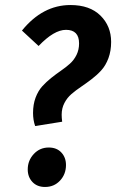

<svg xmlns="http://www.w3.org/2000/svg" viewBox="-20 -725 460 760"><path d="M258.8 -705.1Q335.4 -705.1 377.7 -663.3Q419.9 -621.6 419.9 -559.1Q419.9 -523.4 409.2 -494.6Q398.4 -465.8 381.1 -446.8Q363.8 -427.7 343 -411.9Q322.3 -396 301.3 -381.8Q280.3 -367.7 262.9 -352.8Q245.6 -337.9 234.9 -317.1Q224.1 -296.4 224.1 -271Q224.1 -258.8 226.1 -243.2L119.1 -226.1Q110.8 -250 110.8 -277.8Q110.8 -311.5 120.8 -338.4Q130.9 -365.2 147 -383.1Q163.1 -400.9 182.4 -416.3Q201.7 -431.6 221.2 -445.1Q240.7 -458.5 256.8 -472.9Q272.9 -487.3 283 -507.8Q293 -528.3 293 -553.2Q293 -606.9 241.2 -606.9Q193.8 -606.9 132.8 -543L66.9 -604Q148.9 -705.1 258.8 -705.1ZM158.2 15.1Q127 15.1 108.4 -4.6Q89.8 -24.4 89.8 -54.2Q89.8 -89.8 113.8 -115.5Q137.7 -141.1 172.9 -141.1Q204.6 -141.1 222.9 -121.3Q241.2 -101.6 241.2 -71.8Q241.2 -35.6 217.8 -10.3Q194.3 15.1 158.2 15.1Z"/></svg>

Font: Fira Sans Compressed Medium
Style: Italic
Weight: 500
Width: 3
Italic angle: -8°
Designer: Carrois Corporate & Edenspiekermann AG
Foundry: Carrois Corporate GbR & Edenspiekermann AG
Version: Version 4.203;PS 004.203;hotconv 1.0.88;makeotf.lib2.5.64775